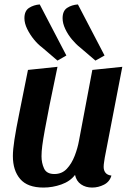

<svg xmlns="http://www.w3.org/2000/svg" viewBox="-20 -825 595 865"><path d="M176 20Q104 20 71 -18.5Q38 -57 38 -122Q38 -150 45 -196Q52 -242 67.5 -318Q83 -394 106 -510L239 -524Q217 -421 203.5 -352.5Q190 -284 182 -240Q174 -196 170.5 -169Q167 -142 167 -121Q167 -91 178.5 -66Q190 -41 225 -41Q259 -41 281 -64.5Q303 -88 316.5 -123Q330 -158 336 -192L396 -510L531 -524L452 -115Q451 -107 449 -95Q447 -83 447 -73Q447 -57 455.5 -46.5Q464 -36 482 -34Q474 -6 448.5 7Q423 20 395 20Q366 20 345 5.5Q324 -9 318 -37Q296 -8 256.5 6Q217 20 176 20ZM410 -552 341 -611Q323 -625 304.5 -647Q286 -669 274 -694.5Q262 -720 262 -743Q262 -776 282.5 -789.5Q303 -803 331 -805L451 -575ZM239 -552 170 -611Q151 -625 133 -647Q115 -669 102.5 -694.5Q90 -720 90 -743Q90 -776 111 -789.5Q132 -803 159 -805L279 -575Z"/></svg>

Font: Sansita Swashed Medium
Style: Regular
Weight: 500
Designer: Pablo Cosgaya
Foundry: Omnibus-Type
Version: Version 1.003; ttfautohint (v1.8.3)